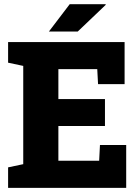

<svg xmlns="http://www.w3.org/2000/svg" viewBox="-20 -916 679 936"><path d="M19.5 0V-100.1L93.3 -115.7V-594.7L19.5 -610.4V-710.9H587.4V-505.9H458L454.1 -579.1H264.6V-433.1H491.7V-301.8H264.6V-132.3H463.4L467.3 -209H595.2V0ZM218.3 -762.2 319.8 -895.5H494.6L495.6 -892.6L358.9 -762.2Z"/></svg>

Font: Roboto Slab Black
Style: Regular
Weight: 900
Designer: Google
Version: Version 2.000; ttfautohint (v1.8.1.43-b0c9)